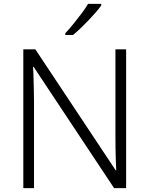

<svg xmlns="http://www.w3.org/2000/svg" viewBox="-20 -968 769 988"><path d="M629 0H567L153 -624H150Q152 -598 152.5 -570Q153 -542 154 -512.5Q155 -483 155 -451V0H100V-714H162L575 -92H578Q577 -113 576 -142Q575 -171 574.5 -202.5Q574 -234 574 -261V-714H629ZM501 -940Q490 -924 473 -904.5Q456 -885 436 -864Q416 -843 395.5 -823.5Q375 -804 356 -788H316V-797Q335 -817 357 -844Q379 -871 400 -899Q421 -927 433 -948H501Z"/></svg>

Font: Noto Sans Armenian Light
Style: Regular
Weight: 300
Designer: Monotype Design Team
Foundry: Monotype Imaging Inc.
Version: Version 2.007